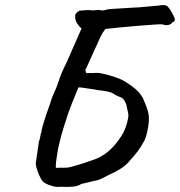

<svg xmlns="http://www.w3.org/2000/svg" viewBox="-20 -724 709 756"><path d="M210 12Q198 13 176.5 5.5Q155 -2 147 -11Q140 -21 133.5 -36Q127 -51 123.5 -64.5Q120 -78 121 -82L133 -165Q137 -176 138.5 -186.5Q140 -197 144 -207Q143 -210 147.5 -226Q152 -242 158.5 -262Q165 -282 171 -298.5Q177 -315 178 -318Q182 -334 189 -349.5Q196 -365 202 -379Q210 -402 216 -419Q222 -436 227.5 -447.5Q233 -459 237 -467.5Q241 -476 244 -482L301 -612Q292 -619 284 -631Q276 -643 276 -658Q275 -667 280.5 -672.5Q286 -678 293 -682Q306 -683 318.5 -684Q331 -685 346 -683Q353 -683 358 -684Q363 -685 370 -685Q377 -683 384 -683Q391 -683 399 -686Q407 -688 423 -689Q439 -690 456.5 -691Q474 -692 488 -693Q502 -694 505 -694Q513 -694 526 -695Q539 -696 554 -697.5Q569 -699 582 -700Q595 -701 604 -702Q632 -708 641.5 -697Q651 -686 656 -676Q658 -671 663 -662.5Q668 -654 668.5 -646.5Q669 -639 658 -636Q655 -629 644.5 -626Q634 -623 620 -628Q617 -629 592 -627.5Q567 -626 530.5 -623Q494 -620 457.5 -616.5Q421 -613 395 -610Q390 -604 385 -596Q380 -588 376 -580Q371 -568 363 -551Q355 -534 346.5 -515Q338 -496 331 -480.5Q324 -465 320 -456Q315 -449 317 -444Q319 -439 320 -436Q329 -437 337.5 -436.5Q346 -436 355 -437Q366 -438 382.5 -434.5Q399 -431 417 -425.5Q435 -420 450 -414Q465 -408 472 -403Q495 -389 513 -374Q531 -359 543 -337Q552 -317 560 -294Q568 -271 566 -246Q566 -241 563.5 -225Q561 -209 556.5 -192Q552 -175 546 -166Q536 -147 522.5 -129Q509 -111 495 -96Q478 -74 455.5 -60Q433 -46 410 -36Q391 -26 380.5 -21Q370 -16 361.5 -14Q353 -12 339 -9Q335 -8 327.5 -6Q320 -4 312.5 -2.5Q305 -1 301 0Q286 9 270.5 10.5Q255 12 241 12Q233 12 225.5 11.5Q218 11 210 12ZM200 -63Q215 -64 230.5 -63.5Q246 -63 261 -67Q311 -81 353 -96.5Q395 -112 429 -150Q453 -178 465.5 -201.5Q478 -225 484 -257Q487 -269 484 -281.5Q481 -294 477 -314Q470 -330 464 -335.5Q458 -341 450.5 -343Q443 -345 433 -351Q422 -360 401.5 -364Q381 -368 367 -369Q363 -370 353.5 -371.5Q344 -373 333 -374.5Q322 -376 310 -378Q298 -380 289 -380Q286 -372 278.5 -354.5Q271 -337 263 -316.5Q255 -296 249 -279Q239 -250 230 -220.5Q221 -191 214 -161Q210 -146 206.5 -126Q203 -106 201 -89Q199 -72 200 -63Z"/></svg>

Font: Caveat SemiBold
Style: Regular
Weight: 600
Designer: Pablo Impallari
Foundry: Pablo Impallari
Version: Version 2.000